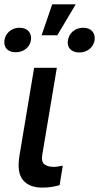

<svg xmlns="http://www.w3.org/2000/svg" viewBox="-39 -858 457 885"><path d="M50.8 -141 118.3 -545.5H223L156.2 -147Q149.9 -111.2 166.9 -99.8Q183.2 -88.8 207.4 -88.8Q219.1 -88.8 231.2 -90.9Q243.3 -93 250.4 -94.5L235.8 -4.6Q221.6 -0.4 201.3 3.2Q181.1 6.7 155.5 6.7Q126.8 6.7 104.9 -1.4Q83.1 -9.6 68.2 -26.6Q37.6 -61.4 50.8 -141ZM152.7 -695.3 201.7 -838.1H310L225.1 -695.3ZM274.1 -671.9Q275.9 -684.3 281.6 -694.8Q287.3 -705.3 296.5 -713.2Q305.8 -721.2 318 -725.7Q330.3 -730.1 344.8 -730.1Q359 -730.1 369.5 -725.7Q380 -721.2 386.7 -713.4Q393.5 -705.6 396.1 -695Q398.8 -684.3 397 -671.9Q394.9 -660.2 388.8 -649.9Q382.8 -639.6 373.8 -632.1Q364.7 -624.6 352.8 -620.4Q340.9 -616.1 326.7 -616.1Q312.1 -616.1 301.3 -620.4Q290.5 -624.6 283.7 -632.3Q277 -639.9 274.5 -650Q272 -660.2 274.1 -671.9ZM-18.5 -672.9Q-16.7 -684.7 -11 -695.1Q-5.3 -705.6 3.7 -713.4Q12.8 -721.2 24.9 -725.7Q36.9 -730.1 51.1 -730.1Q65.3 -730.1 76 -725.7Q86.6 -721.2 93.4 -713.4Q100.1 -705.6 102.8 -695.1Q105.5 -684.7 103.7 -672.9Q101.9 -661.2 96.1 -650.9Q90.2 -640.6 81 -633.2Q71.7 -625.7 59.7 -621.4Q47.6 -617.2 33 -617.2Q18.8 -617.2 8.3 -621.4Q-2.1 -625.7 -8.7 -633.2Q-15.3 -640.6 -17.8 -650.9Q-20.2 -661.2 -18.5 -672.9Z"/></svg>

Font: Inter P Medium
Style: Italic
Weight: 500
Italic angle: 9.39999°
Designer: Rasmus Andersson
Foundry: rsms
Version: Version 3.018;git-588b23468